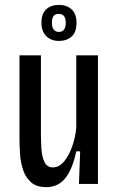

<svg xmlns="http://www.w3.org/2000/svg" viewBox="-20 -755 485 788"><path d="M170 13Q128 13 105.5 -8.5Q83 -30 73.5 -61.5Q64 -93 62 -125.5Q60 -158 60 -180V-528H148V-207Q148 -177 150 -144.5Q152 -112 162.5 -90Q173 -68 197 -68Q223 -68 243.5 -93Q264 -118 277 -156Q290 -194 293 -232V-528H382V0H304L309 -134H293Q277 -59 247.5 -23Q218 13 170 13ZM222 -587Q190 -587 170 -606.5Q150 -626 150 -662Q150 -699 170 -717Q190 -735 222 -735Q254 -735 274 -716.5Q294 -698 294 -661Q294 -623 274 -605Q254 -587 222 -587ZM222 -624Q236 -624 243 -634Q250 -644 250 -661Q250 -698 221 -698Q193 -698 193 -663Q193 -624 222 -624Z"/></svg>

Font: Bricolage Grotesque 10pt Condensed
Style: Regular
Weight: 400
Width: 3
Designer: Mathieu Triay
Foundry: Atelier Triay
Version: Version 1.000; ttfautohint (v1.8.4.7-5d5b);gftools[0.9.29]